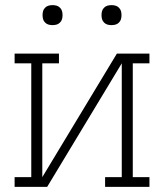

<svg xmlns="http://www.w3.org/2000/svg" viewBox="-20 -729 640 749"><path d="M37 0V-38H102V-482H37V-520H210V-482H145V-38L436 -520H563V-482H498V-38H563V0H390V-38H455V-482L164 0ZM415 -631Q407 -631 399.5 -633Q392 -635 386 -641Q380 -647 378 -654.5Q376 -662 376 -670Q376 -678 378 -685.5Q380 -693 386 -699Q392 -705 399.5 -707Q407 -709 415 -709Q423 -709 430.5 -707Q438 -705 444 -699Q450 -693 452 -685.5Q454 -678 454 -670Q454 -662 452 -654.5Q450 -647 444 -641Q438 -635 430.5 -633Q423 -631 415 -631ZM185 -631Q177 -631 169.5 -633Q162 -635 156 -641Q150 -647 148 -654.5Q146 -662 146 -670Q146 -678 148 -685.5Q150 -693 156 -699Q162 -705 169.5 -707Q177 -709 185 -709Q193 -709 200.5 -707Q208 -705 214 -699Q220 -693 222 -685.5Q224 -678 224 -670Q224 -662 222 -654.5Q220 -647 214 -641Q208 -635 200.5 -633Q193 -631 185 -631Z"/></svg>

Font: Iosevka Etoile Extralight
Style: Regular
Weight: 200
Designer: Belleve Invis
Foundry: Belleve Invis
Version: Version 22.1.2; ttfautohint (v1.8.4)